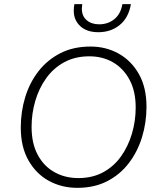

<svg xmlns="http://www.w3.org/2000/svg" viewBox="-20 -894 768 924"><path d="M352 10Q277 10 215.5 -23.5Q154 -57 117 -122Q80 -187 80 -280Q80 -357 101.5 -427Q123 -497 165.5 -551.5Q208 -606 270.5 -638Q333 -670 416 -670Q490 -670 551 -636Q612 -602 648.5 -537.5Q685 -473 685 -380Q685 -304 663.5 -234Q642 -164 600 -109Q558 -54 496 -22Q434 10 352 10ZM357 -37Q425 -37 476.5 -65Q528 -93 562.5 -141.5Q597 -190 615 -251Q633 -312 633 -377Q633 -455 603.5 -510Q574 -565 524 -594Q474 -623 410 -623Q342 -623 290 -595Q238 -567 203 -518.5Q168 -470 150 -409Q132 -348 132 -283Q132 -204 161.5 -149Q191 -94 242 -65.5Q293 -37 357 -37ZM610 -874Q599 -809 556.5 -774Q514 -739 453 -739Q398 -739 366.5 -768Q335 -797 335 -842Q335 -860 338 -874H376Q374 -861 374 -851Q374 -817 397 -797Q420 -777 457 -777Q500 -777 530.5 -802Q561 -827 569 -874Z"/></svg>

Font: Work Sans Light
Style: Italic
Weight: 300
Italic angle: -13°
Designer: Wei Huang
Foundry: Wei Huang
Version: Version 2.010; ttfautohint (v1.8.3)